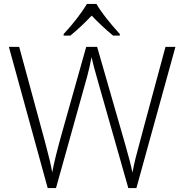

<svg xmlns="http://www.w3.org/2000/svg" viewBox="-20 -951 932 971"><path d="M669.9 0H628.9L472.2 -550.8Q452.6 -618.7 442.9 -662.1Q435.5 -619.6 420.9 -564.5Q406.2 -509.3 263.2 0H221.2L24.9 -713.9H77.1L202.1 -253.9Q209.5 -225.6 215.8 -202.1Q235.4 -129.9 244.1 -79.1Q255.9 -145.5 293.9 -280.8L416 -713.9H471.2L614.3 -216.8Q639.2 -130.9 649.9 -78.1Q656.2 -113.3 666 -152.8Q675.8 -192.4 816.9 -713.9H867.2ZM585.9 -771H551.8Q492.2 -820.3 443.8 -872.1Q391.1 -816.4 335.9 -771H301.8V-778.8Q375.5 -858.4 419.9 -931.2H467.8Q501 -872.6 585.9 -778.8Z"/></svg>

Font: OpenSans-Light
Style: Regular
Weight: 300
Foundry: Ascender Corporation
Version: Version 1.10